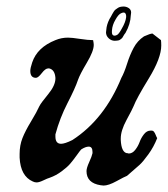

<svg xmlns="http://www.w3.org/2000/svg" viewBox="-20 -576 521 597"><path d="M336.9 -449.2Q326.2 -449.2 317.9 -457Q309.6 -464.8 309.6 -475.6Q309.6 -476.6 310.1 -479.5Q310.5 -482.4 310.5 -483.4Q311.5 -499 320.3 -516.6Q321.3 -517.6 324.7 -523.9Q328.1 -530.3 329.1 -532.2Q330.1 -534.2 333.5 -539.6Q336.9 -544.9 339.4 -546.4Q341.8 -547.9 345.7 -550.8Q349.6 -553.7 354.5 -554.7Q359.4 -555.7 364.3 -555.7Q373 -555.7 380.4 -550.8Q387.7 -545.9 387.7 -537.1Q387.7 -535.2 387.2 -532.2Q386.7 -529.3 386.7 -528.3Q385.7 -501 370.1 -473.6Q369.1 -472.7 366.7 -469.2Q364.3 -465.8 363.8 -464.4Q363.3 -462.9 361.3 -460Q359.4 -457 357.9 -456.1Q356.4 -455.1 354 -453.1Q351.6 -451.2 349.6 -450.7Q347.7 -450.2 344.2 -449.7Q340.8 -449.2 336.9 -449.2ZM331.1 -466.8Q335.9 -462.9 344.7 -467.8Q350.6 -471.7 359.4 -488.3Q370.1 -506.8 372.1 -521.5Q373 -530.3 369.6 -534.7Q366.2 -539.1 357.4 -535.2Q348.6 -532.2 338.9 -514.6Q329.1 -498 328.1 -481.4Q327.1 -469.7 331.1 -466.8ZM91.8 -334Q74.2 -334 74.2 -355.5Q74.2 -364.3 80.1 -381.8Q95.7 -428.7 152.3 -451.2Q170.9 -459 191.4 -459Q203.1 -459 228.5 -455.1Q253.9 -451.2 269.5 -451.2Q271.5 -441.4 271.5 -436.5Q271.5 -417 250 -380.9Q228.5 -344.7 222.7 -328.1Q213.9 -301.8 189.9 -255.4Q166 -209 152.3 -158.2V-151.4Q152.3 -128.9 169.9 -128.9Q181.6 -128.9 205.1 -140.6Q304.7 -205.1 357.4 -334Q366.2 -349.6 375 -377.4Q383.8 -405.3 395.5 -427.2Q407.2 -449.2 427.7 -462.9Q447.3 -471.7 454.1 -471.7L480.5 -451.2Q481.4 -445.3 481.4 -434.6Q481.4 -395.5 442.9 -332.5Q404.3 -269.5 395.5 -246.1Q391.6 -236.3 373.5 -203.1Q355.5 -169.9 355.5 -145.5V-140.6Q357.4 -102.5 375 -99.6Q376 -99.6 377.9 -99.6L379.9 -98.6Q391.6 -98.6 400.4 -109.9Q409.2 -121.1 414.1 -134.3Q418.9 -147.5 427.7 -158.7Q436.5 -169.9 448.2 -169.9H451.2Q456.1 -169.9 459 -166Q461.9 -162.1 464.4 -155.8Q466.8 -149.4 468.8 -146.5Q458 -119.1 441.4 -96.2Q424.8 -73.2 414.1 -63.5Q403.3 -53.7 375 -29.3Q367.2 -26.4 342.3 -12.7Q317.4 1 301.8 1Q300.8 1 297.9 0.5Q294.9 0 293 0Q249 -6.8 249 -43.9Q249 -53.7 257.3 -71.8Q265.6 -89.8 267.6 -99.6V-103.5Q267.6 -120.1 255.9 -120.1Q246.1 -120.1 232.4 -111.3Q229.5 -108.4 218.3 -92.8Q207 -77.1 198.2 -66.9Q189.5 -56.6 171.9 -43.5Q154.3 -30.3 134.8 -23.4Q127.9 -21.5 114.7 -15.1Q101.6 -8.8 93.8 -8.8Q87.9 -8.8 82 -11.7Q43.9 -28.3 41 -85.9V-97.7Q41 -124 49.8 -146.5Q58.6 -168.9 76.7 -198.7Q94.7 -228.5 102.5 -246.1Q107.4 -255.9 129.9 -283.2Q152.3 -310.5 152.3 -332V-334Q150.4 -359.4 132.8 -363.3H129.9Q121.1 -363.3 109.9 -348.6Q98.6 -334 91.8 -334Z"/></svg>

Font: Essays1743
Style: Italic
Weight: 500
Italic angle: -10°
Designer: Based on the typeface in a 1743 English translation of the essays of Montaigne.  PostScript/TrueType font designed by Jo
Version: Version 002.100